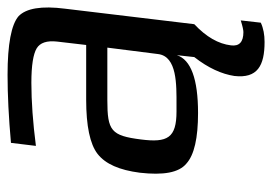

<svg xmlns="http://www.w3.org/2000/svg" viewBox="-126 -408 720 508"><g transform="rotate(-90 234.0 -154.0)"><path d="M377 186C396 186 413 183 428 176L434 123C418 128 408 130 403 130C377 130 365 119 368 97C372 64 390 32 424 0L465 -342C473 -404 466 -445 445 -465C423 -484 371 -494 290 -494C237 -494 177 -491 110 -485L102 -419C164 -427 220 -431 269 -431C315 -431 345 -426 360 -417C375 -408 381 -390 378 -363L369 -286H224C155 -286 107 -276 81 -256C54 -235 38 -198 31 -144C24 -82 31 -41 55 -21C78 0 123 10 189 10C279 10 330 -9 342 -46L337 0C308 37 292 73 287 106C280 167 314 186 377 186ZM119 -141C129 -220 142 -230 223 -230H362L345 -96C339 -45 263 -47 211 -47H193C123 -47 110 -71 119 -141Z"/></g></svg>

Font: Gamestation Display
Style: Italic
Weight: 400
Designer: Jonas Hecksher
Foundry: Jonas Hecksher, Playtypeª, e-types AS
Version: Version 1.003